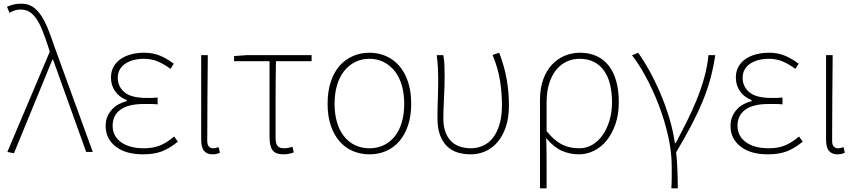

<svg xmlns="http://www.w3.org/2000/svg" viewBox="-20 -827 4666 1045"><path d="M20 0 251 -546 242 -574Q226 -623 211 -660.5Q196 -698 179 -723.5Q162 -749 141 -762Q120 -775 93 -775Q73 -775 58 -769.5Q43 -764 32 -757L18 -790Q32 -797 51.5 -802Q71 -807 96 -807Q130 -807 155.5 -791.5Q181 -776 201.5 -746Q222 -716 240 -672.5Q258 -629 276 -574L485 0H449L269 -502H265L56 7Z M759 13Q663 13 609 -30Q555 -73 555 -141Q555 -171 565 -193.5Q575 -216 591 -233Q607 -250 627.5 -260.5Q648 -271 670 -277V-282Q628 -299 606 -331Q584 -363 584 -405Q584 -438 598 -463.5Q612 -489 637 -506Q662 -523 694.5 -531.5Q727 -540 765 -540Q813 -540 852 -523.5Q891 -507 926 -480L908 -452Q873 -478 839 -492.5Q805 -507 763 -507Q734 -507 708.5 -500.5Q683 -494 663.5 -481.5Q644 -469 632.5 -449.5Q621 -430 621 -403Q621 -356 657.5 -325Q694 -294 778 -294Q793 -294 805.5 -294Q818 -294 838 -296V-259Q815 -261 798 -261Q781 -261 762 -261Q678 -261 635.5 -230Q593 -199 593 -143Q593 -86 639 -53Q685 -20 763 -20Q812 -20 849 -34.5Q886 -49 928 -84L948 -56Q903 -19 860.5 -3Q818 13 759 13Z M1136 13Q1107 13 1091 -5.5Q1075 -24 1075 -66V-527H1111Q1110 -407 1109 -292.5Q1108 -178 1108 -59Q1108 -39 1117 -29.5Q1126 -20 1139 -20Q1147 -20 1153.5 -21.5Q1160 -23 1170 -26L1177 4Q1169 8 1159.5 10.5Q1150 13 1136 13Z M1523 13Q1481 13 1464 -8.5Q1447 -30 1447 -81V-494H1254V-522L1326 -527H1676V-494H1482Q1480 -388 1480 -284.5Q1480 -181 1480 -75Q1480 -46 1490.5 -33Q1501 -20 1526 -20Q1538 -20 1550 -22.5Q1562 -25 1572 -28L1579 2Q1571 6 1555.5 9.5Q1540 13 1523 13Z M1991 13Q1942 13 1900 -5Q1858 -23 1827.5 -58.5Q1797 -94 1780 -145Q1763 -196 1763 -262Q1763 -329 1780 -381Q1797 -433 1827.5 -468Q1858 -503 1900 -521.5Q1942 -540 1991 -540Q2040 -540 2081.5 -521.5Q2123 -503 2153.5 -468Q2184 -433 2201 -381Q2218 -329 2218 -262Q2218 -196 2201 -145Q2184 -94 2153.5 -58.5Q2123 -23 2081.5 -5Q2040 13 1991 13ZM1991 -20Q2034 -20 2069 -37Q2104 -54 2129 -85.5Q2154 -117 2167 -162Q2180 -207 2180 -262Q2180 -317 2167 -362Q2154 -407 2129 -439Q2104 -471 2069 -489Q2034 -507 1991 -507Q1947 -507 1912 -489Q1877 -471 1852 -439Q1827 -407 1814 -362Q1801 -317 1801 -262Q1801 -207 1814 -162Q1827 -117 1852 -85.5Q1877 -54 1912 -37Q1947 -20 1991 -20Z M2542 13Q2504 13 2471 3Q2438 -7 2413.5 -30.5Q2389 -54 2375 -91.5Q2361 -129 2361 -183Q2361 -237 2363 -289.5Q2365 -342 2365 -396Q2365 -428 2363.5 -457.5Q2362 -487 2357 -527H2393Q2398 -498 2399 -470Q2400 -442 2400 -409Q2400 -382 2399 -352.5Q2398 -323 2396.5 -293Q2395 -263 2394 -235Q2393 -207 2393 -184Q2393 -137 2405.5 -105.5Q2418 -74 2439 -55Q2460 -36 2487 -28Q2514 -20 2544 -20Q2578 -20 2609 -34Q2640 -48 2662.5 -76.5Q2685 -105 2698.5 -149.5Q2712 -194 2712 -254Q2712 -321 2701.5 -388Q2691 -455 2661 -528L2697 -540Q2725 -467 2737.5 -397Q2750 -327 2750 -253Q2750 -186 2733 -136Q2716 -86 2687.5 -53Q2659 -20 2621.5 -3.5Q2584 13 2542 13Z M2919 -283Q2919 -346 2936.5 -394.5Q2954 -443 2984 -475Q3014 -507 3053.5 -523.5Q3093 -540 3136 -540Q3189 -540 3229 -521Q3269 -502 3295.5 -466.5Q3322 -431 3335 -381.5Q3348 -332 3348 -271Q3348 -204 3329.5 -151Q3311 -98 3281 -61.5Q3251 -25 3212 -6Q3173 13 3132 13Q3082 13 3038.5 -6Q2995 -25 2953 -75Q2954 -35 2954.5 -2.5Q2955 30 2955 61.5Q2955 93 2955 125.5Q2955 158 2955 198H2919ZM3134 -20Q3171 -20 3203 -38.5Q3235 -57 3259 -90.5Q3283 -124 3297 -170Q3311 -216 3311 -271Q3311 -321 3301 -364.5Q3291 -408 3269.5 -439.5Q3248 -471 3214.5 -489Q3181 -507 3134 -507Q3099 -507 3067 -493Q3035 -479 3010 -450Q2985 -421 2970 -376Q2955 -331 2955 -268V-113Q2979 -84 3001.5 -65.5Q3024 -47 3046.5 -37Q3069 -27 3091 -23.5Q3113 -20 3134 -20Z M3634 198Q3635 179 3635.5 164.5Q3636 150 3636 136.5Q3636 123 3636 109.5Q3636 96 3636 78Q3636 0 3616.5 -86.5Q3597 -173 3565.5 -255Q3534 -337 3495.5 -408Q3457 -479 3420 -526L3453 -540Q3483 -499 3514.5 -442Q3546 -385 3574 -319.5Q3602 -254 3623 -184Q3644 -114 3653 -48H3658Q3688 -105 3717.5 -164Q3747 -223 3771.5 -283Q3796 -343 3813 -404.5Q3830 -466 3836 -527H3873Q3863 -460 3846.5 -399Q3830 -338 3804 -275Q3778 -212 3742.5 -144.5Q3707 -77 3660 2Q3665 47 3667 99Q3669 151 3669 198H3634Z M4160 13Q4064 13 4010 -30Q3956 -73 3956 -141Q3956 -171 3966 -193.5Q3976 -216 3992 -233Q4008 -250 4028.5 -260.5Q4049 -271 4071 -277V-282Q4029 -299 4007 -331Q3985 -363 3985 -405Q3985 -438 3999 -463.5Q4013 -489 4038 -506Q4063 -523 4095.5 -531.5Q4128 -540 4166 -540Q4214 -540 4253 -523.5Q4292 -507 4327 -480L4309 -452Q4274 -478 4240 -492.5Q4206 -507 4164 -507Q4135 -507 4109.5 -500.5Q4084 -494 4064.5 -481.5Q4045 -469 4033.5 -449.5Q4022 -430 4022 -403Q4022 -356 4058.5 -325Q4095 -294 4179 -294Q4194 -294 4206.5 -294Q4219 -294 4239 -296V-259Q4216 -261 4199 -261Q4182 -261 4163 -261Q4079 -261 4036.5 -230Q3994 -199 3994 -143Q3994 -86 4040 -53Q4086 -20 4164 -20Q4213 -20 4250 -34.5Q4287 -49 4329 -84L4349 -56Q4304 -19 4261.5 -3Q4219 13 4160 13Z M4537 13Q4508 13 4492 -5.5Q4476 -24 4476 -66V-527H4512Q4511 -407 4510 -292.5Q4509 -178 4509 -59Q4509 -39 4518 -29.5Q4527 -20 4540 -20Q4548 -20 4554.5 -21.5Q4561 -23 4571 -26L4578 4Q4570 8 4560.5 10.5Q4551 13 4537 13Z"/></svg>

Font: SpoqaHanSans
Style: Thin
Weight: 250
Designer: [Spoqa Han Sans] Dong-huui Kim \uAE40 \uB3D9 \uD718   [Noto Sans] Ryoko NISHIZUKA \u897F \u585A \u6DBC \u5B50  (kana & i
Foundry: Spoqa (http://bi.spoqa.com)
Version: Version 1.004;PS 1.004;hotconv 1.0.82;makeotf.lib2.5.63406